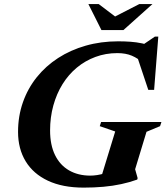

<svg xmlns="http://www.w3.org/2000/svg" viewBox="-20 -886 794 920"><path d="M412.5 -44.5Q428.5 -44.5 446 -47.2Q463.5 -50 480.2 -55Q497 -60 510.5 -66.5L462.5 -29L532 -256L458 -281.5L464.5 -301.5H753.5L747 -281.5L682 -254.5L627.5 -75L639.5 -32.5L637.5 -25.5Q601.5 -12.5 561 -3.8Q520.5 5 475.5 9Q430.5 13 381 13Q280 13 209.8 -20Q139.5 -53 103 -113Q66.5 -173 66.5 -254Q66.5 -329.5 89.8 -395.8Q113 -462 156 -515.8Q199 -569.5 258.5 -608Q318 -646.5 390.8 -667.2Q463.5 -688 546 -688Q576.5 -688 604.8 -686Q633 -684 661 -678.2Q689 -672.5 717 -662L645.5 -658.5L722 -710.5H738.5L718.5 -455.5H690.5L630.5 -635L671 -580.5Q641.5 -606.5 612 -619Q582.5 -631.5 542 -631.5Q486.5 -631.5 437.2 -613.2Q388 -595 348 -561.8Q308 -528.5 279.5 -482.5Q251 -436.5 235.5 -380.2Q220 -324 220 -261Q220 -191 243.8 -142.8Q267.5 -94.5 311 -69.5Q354.5 -44.5 412.5 -44.5ZM710.5 -866.5 571.5 -742H466L403.5 -866.5H453L542 -799H516L647.5 -866.5Z"/></svg>

Font: Newsreader 24pt
Style: Bold Italic
Weight: 700
Italic angle: -17°
Designer: Hugues Gentile
Foundry: Production Type
Version: Version 1.003